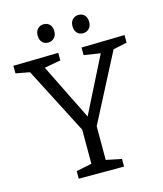

<svg xmlns="http://www.w3.org/2000/svg" viewBox="-126 -964 894 1056"><g transform="rotate(-15 320.5 -435.5)"><path d="M190 0V-43.3L291.7 -64.3L278.3 -45.7V-272.3L286.7 -239.3L76.3 -647.7L94.7 -633L3.7 -649.7V-693L260.3 -698V-654.7L153.3 -635.3L161 -651.3L334 -301.3H317.3L492 -648.3L499.3 -633L391.7 -649.7V-693L637.7 -698V-654.7L546.7 -635.3L565.3 -649.7L352.7 -239.3L360 -272.3V-45.7L346.3 -64.3L448 -43.3V0ZM421 -766.7Q399 -766.7 386.5 -780.5Q374 -794.3 373.7 -818.3Q373.3 -842.7 387.3 -856.7Q401.3 -870.7 421 -870.7Q443 -870.7 455.8 -856.7Q468.7 -842.7 468.7 -818.3Q468.7 -794.3 454.7 -780.5Q440.7 -766.7 421 -766.7ZM222.3 -766.7Q200.7 -766.7 188.2 -780.5Q175.7 -794.3 175.3 -818.3Q175 -842.7 188.8 -856.7Q202.7 -870.7 222.3 -870.7Q244.3 -870.7 257.3 -856.7Q270.3 -842.7 270.3 -818.3Q270.3 -794.3 256.2 -780.5Q242 -766.7 222.3 -766.7Z"/></g></svg>

Font: Bitter Thin
Style: Regular
Weight: 100
Designer: Sol Matas, and Bitter project Authors
Foundry: Sol Matas
Version: Version 2.002